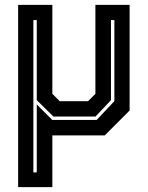

<svg xmlns="http://www.w3.org/2000/svg" viewBox="-20 -560 611 794"><path d="M55 214V-540H196.5V-172L227 -141.5H344L374.5 -172V-540H516V-103L413 0H196.5V214ZM118 153H132V-128L196 -64H380L453 -142V-477H439V-146L375 -78H201L132 -146V-477H118Z"/></svg>

Font: Tourney Thin
Style: Regular
Weight: 100
Designer: Tyler Finck
Foundry: Etcetera Type Co
Version: Version 1.015